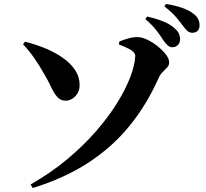

<svg xmlns="http://www.w3.org/2000/svg" viewBox="-20 -880 1040 967"><path d="M134 49Q236 -9 318.5 -78Q401 -147 464 -219.5Q527 -292 570 -361.5Q613 -431 636 -491.5Q659 -552 661 -596Q662 -606 654.5 -615.5Q647 -625 628.5 -634.5Q610 -644 579 -656L581 -671Q600 -679 626.5 -686.5Q653 -694 674 -693Q695 -693 722 -680Q749 -667 774 -647Q799 -627 815.5 -605.5Q832 -584 832 -565Q832 -551 822 -540.5Q812 -530 799 -517Q786 -504 778 -485Q718 -351 631.5 -245Q545 -139 425.5 -61Q306 17 145 67ZM311 -373Q284 -373 267.5 -392.5Q251 -412 236.5 -443.5Q222 -475 201 -510Q176 -554 151.5 -589Q127 -624 96 -657L106 -670Q158 -657 207 -637Q256 -617 295.5 -589.5Q335 -562 358 -527.5Q381 -493 381 -452Q382 -420 360.5 -396.5Q339 -373 311 -373ZM848 -642Q835 -642 824.5 -651.5Q814 -661 802 -678Q789 -699 768.5 -726Q748 -753 712 -784L721 -797Q764 -787 800 -773Q836 -759 860 -737Q876 -723 881.5 -709.5Q887 -696 887 -682Q887 -665 876 -653.5Q865 -642 848 -642ZM949 -715Q934 -715 923.5 -724.5Q913 -734 899 -753Q886 -771 867 -793.5Q848 -816 808 -848L816 -860Q860 -853 894.5 -841.5Q929 -830 950 -814Q970 -800 977.5 -785Q985 -770 985 -752Q985 -735 975.5 -725Q966 -715 949 -715Z"/></svg>

Font: Noto Serif JP ExtraBold
Style: Regular
Weight: 800
Designer: Ryoko NISHIZUKA 西塚涼子 (kana & ideographs); Frank Grießhammer (Latin, Greek & Cyrillic); Wenlong ZHANG 张文龙 (bopomofo); San
Foundry: Adobe
Version: Version 2.003-H1;hotconv 1.1.1;makeotfexe 2.6.0